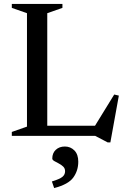

<svg xmlns="http://www.w3.org/2000/svg" viewBox="-20 -690 639 975"><path d="M540.5 33H526.5L463.5 0H40V-20L117 -47V-623L40 -650V-670H297V-650L220 -623V-51.5H462.5L560 -210L583.5 -204.5ZM243.5 231.5Q283 219.5 296.8 208.2Q310.5 197 310.5 179.5Q310.5 165 300.8 155.8Q291 146.5 278.2 140Q265.5 133.5 255.5 127.8Q245.5 122 245.5 115Q245.5 87.5 263.2 70.8Q281 54 309.5 54Q338 54 357.8 74Q377.5 94 377.5 131Q377.5 176.5 352.2 211.5Q327 246.5 255 265Z"/></svg>

Font: Newsreader Text Medium
Style: Regular
Weight: 500
Designer: Hugues Gentile
Foundry: Production Type
Version: Version 1.001